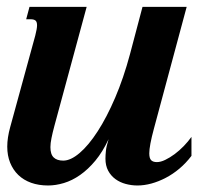

<svg xmlns="http://www.w3.org/2000/svg" viewBox="-20 -539 659 569"><path d="M84.5 -433.6Q89.8 -454.1 89.8 -463.9Q89.8 -474.6 85 -478.3Q80.1 -481.9 71.3 -481.9H57.6L67.4 -518.6H236.8L141.1 -165.5Q135.7 -145.5 132.6 -129.9Q129.4 -114.3 129.4 -103Q129.4 -81.5 139.2 -72.3Q148.9 -63 167.5 -63Q189.5 -63 216.1 -85.7Q242.7 -108.4 269.5 -149.9Q296.4 -191.4 321.3 -249.5Q346.2 -307.6 365.2 -378.4L402.3 -518.6H533.2L436 -157.2Q422.4 -106.9 422.4 -84.5Q422.4 -69.8 428 -64.2Q433.6 -58.6 444.8 -58.6Q456.1 -58.6 469.7 -65.2Q483.4 -71.8 497.6 -82.3Q511.7 -92.8 524.7 -106.2Q537.6 -119.6 547.4 -133.3V-77.1Q531.2 -55.7 511.7 -39.3Q492.2 -22.9 471.2 -12Q450.2 -1 428.7 4.9Q407.2 10.7 387.2 10.7Q369.6 10.7 352.5 6.1Q335.4 1.5 322 -8.3Q308.6 -18.1 300.5 -33.2Q292.5 -48.3 292.5 -68.8Q292.5 -79.1 293.9 -92.5Q295.4 -106 301.8 -126.5Q284.2 -88.9 262.7 -63Q241.2 -37.1 217.5 -20.5Q193.8 -3.9 169.4 3.4Q145 10.7 122.6 10.7Q94.7 10.7 72.3 2.7Q49.8 -5.4 34.2 -20.5Q18.6 -35.6 10 -56.9Q1.5 -78.1 1.5 -104.5Q1.5 -130.9 10.3 -162.6Z"/></svg>

Font: Arian AMU Serif
Style: Bold Italic
Weight: 700
Italic angle: -15°
Designer: Ruben Hakobyan (Tarumian)
Foundry: Ruben Hakobyan (Tarumian)
Version: Version 1.002